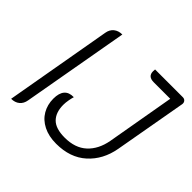

<svg xmlns="http://www.w3.org/2000/svg" viewBox="-169 -905 1111 1111"><g transform="rotate(45 386.5 -350.0)"><path d="M166 -646Q171 -676 191.5 -692.5Q212 -709 243 -709L127 -54Q122 -24 102 -7.5Q82 9 51 9ZM223 -164Q223 -256 301 -254Q297 -242 293 -220Q289 -198 289 -180Q289 -118 322 -84.5Q355 -51 429 -51Q514 -51 564 -97Q614 -143 629 -224L702 -642H567Q519 -642 519 -684Q519 -694 520 -700H747Q760 -700 767.5 -691Q775 -682 773 -669L694 -224Q675 -119 604 -55Q533 9 419 9Q358 9 313.5 -13.5Q269 -36 246 -75.5Q223 -115 223 -164Z"/></g></svg>

Font: K2D ExtraLight
Style: Italic
Weight: 275
Italic angle: -10°
Designer: Katatrad Aksorn Co.,Ltd.
Foundry: Cadson Demak Co.,Ltd.
Version: Version 1.000; ttfautohint (v1.6)